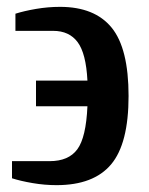

<svg xmlns="http://www.w3.org/2000/svg" viewBox="-20 -530 435 560"><path d="M15 -10V-60H125Q180 -60 205.5 -94.5Q231 -129 235 -220H85V-295H235Q231 -374 206.5 -407Q182 -440 135 -440H25V-490Q50 -498 85 -504Q120 -510 155 -510Q256 -510 305.5 -449.5Q355 -389 355 -250Q355 -111 304 -50.5Q253 10 145 10Q110 10 75 4Q40 -2 15 -10Z"/></svg>

Font: Cuprum
Style: Bold
Weight: 700
Designer: Jovanny Lemonad
Foundry: Jovanny Lemonad
Version: Version 2.000